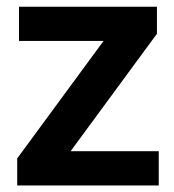

<svg xmlns="http://www.w3.org/2000/svg" viewBox="-20 -566 530 586"><path d="M195.5 -104.5H464.5V0H32.5V-82.5L296 -441H38V-545.5H459V-463Z"/></svg>

Font: Encode Sans SemiBold
Style: Regular
Weight: 600
Designer: Multiple Designers
Foundry: Impallari Type
Version: Version 2.000